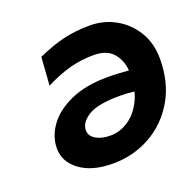

<svg xmlns="http://www.w3.org/2000/svg" viewBox="-98 -604 729 718"><g transform="rotate(-20 267.0 -245.5)"><path d="M111.3 -342.8 119.1 -454.6Q178.7 -481 225.6 -491.9Q272.5 -502.9 329.6 -502.9Q384.3 -502.9 430.7 -477.1Q477.1 -451.2 505.4 -404.8Q533.7 -358.4 533.7 -296.4Q533.7 -202.1 493.2 -132.8Q452.6 -63.5 384.8 -25.6Q316.9 12.2 235.4 12.2Q153.3 12.2 105 -23.2Q56.6 -58.6 56.6 -112.8Q56.6 -159.7 87.2 -202.1Q117.7 -244.6 178.2 -271.7Q238.8 -298.8 328.1 -298.8Q348.1 -298.8 374.3 -297.4Q400.4 -295.9 425.5 -293.5Q450.7 -291 467.8 -287.1V-202.6Q396.5 -217.3 345.7 -217.3Q256.3 -217.3 219 -193.8Q181.6 -170.4 181.6 -139.2Q181.6 -116.7 204.3 -103Q227.1 -89.4 262.7 -89.4Q299.8 -89.4 333.5 -111.6Q367.2 -133.8 388.7 -176.8Q410.2 -219.7 410.2 -281.7Q410.2 -329.6 384.5 -361.8Q358.9 -394 304.2 -394Q256.3 -394 210 -381.8Q163.6 -369.6 111.3 -342.8Z"/></g></svg>

Font: Andika
Style: Bold Italic
Weight: 700
Italic angle: -14°
Designer: Victor Gaultney, Annie Olsen, Julie Remington, Don Collingsworth, Eric Hays, Becca Hirsbrunner
Foundry: SIL International
Version: Version 6.101